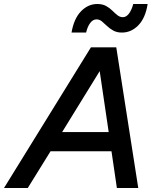

<svg xmlns="http://www.w3.org/2000/svg" viewBox="-72 -941 776 961"><path d="M-52 0 383 -704H510L620 0H513L486 -184H181L67 0ZM239 -280H472L427 -585ZM667 -921Q656 -851 620.5 -814.5Q585 -778 538 -778Q513 -778 495 -788Q477 -798 463.5 -811Q450 -824 438 -834Q426 -844 411 -844Q393 -844 379.5 -826Q366 -808 359 -778H286Q298 -848 333.5 -884.5Q369 -921 415 -921Q441 -921 459 -911Q477 -901 490 -888Q503 -875 515.5 -865Q528 -855 543 -855Q560 -855 573.5 -873Q587 -891 595 -921Z"/></svg>

Font: Prodigy Sans Medium
Style: Italic
Weight: 500
Italic angle: -13°
Designer: Wei Huang
Foundry: Wei Huang
Version: Version 1.003; ttfautohint (v1.8.3)